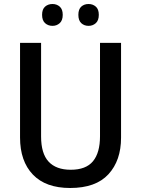

<svg xmlns="http://www.w3.org/2000/svg" viewBox="-20 -994 704 958"><path d="M584 -307Q584 -193 521 -124.5Q458 -56 330 -56Q208 -56 144 -123Q80 -190 80 -308V-780H185V-313Q185 -228 222.5 -187.5Q260 -147 333 -147Q409 -147 444 -189.5Q479 -232 479 -314V-780H584ZM190 -920Q190 -948 205 -961Q220 -974 242 -974Q263 -974 278 -961Q293 -948 293 -920Q293 -892 278 -878.5Q263 -865 242 -865Q220 -865 205 -878.5Q190 -892 190 -920ZM371 -920Q371 -948 385.5 -961Q400 -974 422 -974Q443 -974 458 -961Q473 -948 473 -920Q473 -892 458 -878.5Q443 -865 422 -865Q400 -865 385.5 -878.5Q371 -892 371 -920Z"/></svg>

Font: Noto Sans Malayalam UI SemiCondensed Medium
Style: Regular
Weight: 500
Width: 4
Designer: Jelle Bosma - Monotype Design Team
Foundry: Monotype Imaging Inc.
Version: Version 2.104; ttfautohint (v1.8.4.7-5d5b)